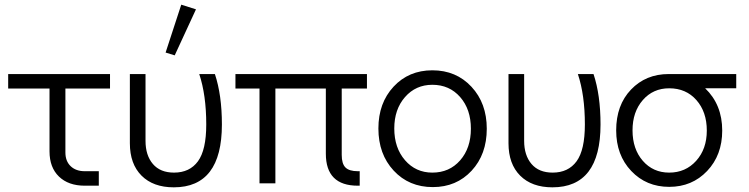

<svg xmlns="http://www.w3.org/2000/svg" viewBox="-20 -785 3207 822"><path d="M15 -406V-468H451V-406H260V-132Q260 -95 282.5 -73.5Q305 -52 343 -52H403V10H343Q273 10 232.5 -29Q192 -68 192 -137V-406Z M728 -548 689 -560 756 -765 819 -745ZM724 17Q636 17 586 -33Q536 -83 536 -172V-468H603V-182Q603 -120 634.5 -83Q666 -46 725 -46Q792 -46 827.5 -94.5Q863 -143 863 -252Q863 -378 833 -468H900Q930 -378 930 -252Q930 17 724 17Z M988 -406V-468H1551V-406H1443V-122Q1443 -84 1459 -68Q1475 -52 1512 -52H1520V10H1512Q1375 10 1375 -127V-406H1159V0H1091V-406Z M1833 16Q1731 16 1665.5 -54.5Q1600 -125 1600 -235Q1600 -344 1665 -414Q1730 -484 1831 -484Q1933 -484 1998.5 -413.5Q2064 -343 2064 -234Q2064 -124 1999 -54Q1934 16 1833 16ZM1831 -46Q1904 -46 1950 -98.5Q1996 -151 1996 -234Q1996 -317 1950 -369.5Q1904 -422 1831 -422Q1760 -422 1714 -369.5Q1668 -317 1668 -235Q1668 -152 1714 -99Q1760 -46 1831 -46Z M2345 17Q2257 17 2207 -33Q2157 -83 2157 -172V-468H2224V-182Q2224 -120 2255.5 -83Q2287 -46 2346 -46Q2413 -46 2448.5 -94.5Q2484 -143 2484 -252Q2484 -378 2454 -468H2521Q2551 -378 2551 -252Q2551 17 2345 17Z M2618 -227Q2618 -335 2681.5 -401.5Q2745 -468 2843 -468H3132V-407H2999Q3072 -337 3072 -226Q3072 -121 3007.5 -53Q2943 15 2845 15Q2747 15 2682.5 -53Q2618 -121 2618 -227ZM2688 -227Q2688 -147 2732 -96.5Q2776 -46 2845 -46Q2915 -46 2960.5 -96.5Q3006 -147 3006 -226Q3006 -306 2961.5 -356.5Q2917 -407 2845 -407Q2776 -407 2732 -356.5Q2688 -306 2688 -227Z"/></svg>

Font: Didact Gothic
Style: Regular
Weight: 400
Designer: Daniel Johnson
Foundry: Daniel Johnson
Version: Version 2.101;PS 002.101;hotconv 1.0.88;makeotf.lib2.5.64775